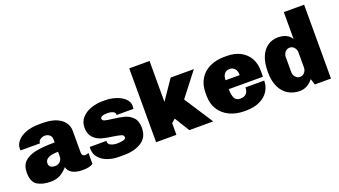

<svg xmlns="http://www.w3.org/2000/svg" viewBox="-60 -1235 3109 1759"><g transform="rotate(-20 1494.0 -355.0)"><path d="M551 -359V-148Q551 -129 560 -120Q569 -111 582 -111Q601 -111 617 -120V-13Q585 10 516 10Q452 10 415 -11.5Q378 -33 369 -71Q337 -34 298.5 -12Q260 10 204 10Q124 10 74 -21Q24 -52 24 -143Q24 -212 63 -249.5Q102 -287 174.5 -301.5Q247 -316 359 -316V-345Q359 -373 340.5 -389Q322 -405 294 -405Q271 -405 250.5 -391.5Q230 -378 230 -358V-354H40Q39 -357 39 -368Q39 -411 68.5 -445.5Q98 -480 152.5 -500.5Q207 -521 279 -521H312Q428 -521 489.5 -476Q551 -431 551 -359ZM231 -159Q231 -111 291 -111Q319 -111 339 -130.5Q359 -150 359 -181V-225Q293 -225 262 -207.5Q231 -190 231 -159Z M1145 -384Q1145 -370 1143 -358H979V-363Q979 -383 956.5 -393Q934 -403 909 -403Q835 -403 835 -374Q835 -356 857.5 -349.5Q880 -343 932 -337Q1000 -329 1044.5 -317Q1089 -305 1122.5 -270.5Q1156 -236 1156 -170Q1156 -76 1087.5 -33Q1019 10 919 10H867Q811 10 760.5 -7.5Q710 -25 678 -61Q646 -97 646 -149Q646 -160 647 -167H810Q809 -164 809 -160Q809 -134 835.5 -122.5Q862 -111 895 -111Q925 -111 952.5 -117Q980 -123 980 -142Q980 -161 957 -168.5Q934 -176 881 -184Q817 -192 772 -205Q727 -218 694.5 -252.5Q662 -287 662 -349Q662 -407 697.5 -445.5Q733 -484 787 -502.5Q841 -521 897 -521H928Q976 -521 1026.5 -505.5Q1077 -490 1111 -459Q1145 -428 1145 -384Z M1431 -321 1561 -511H1787L1608 -280L1790 0H1557L1467 -145L1431 -114V0H1233V-720H1431Z M2358 -291V-229H2025Q2025 -173 2040 -142Q2055 -111 2096 -111Q2135 -111 2154.5 -132.5Q2174 -154 2174 -192H2357Q2357 -135 2327.5 -89Q2298 -43 2241.5 -16.5Q2185 10 2108 10H2093Q2013 10 1949.5 -19.5Q1886 -49 1849.5 -105.5Q1813 -162 1813 -240V-271Q1813 -349 1847.5 -405.5Q1882 -462 1944 -491.5Q2006 -521 2086 -521H2111Q2188 -521 2243.5 -491.5Q2299 -462 2328.5 -410Q2358 -358 2358 -291ZM2025 -316H2163Q2163 -358 2144 -379Q2125 -400 2094 -400Q2062 -400 2043.5 -378.5Q2025 -357 2025 -316Z M2740 -458V-720H2938V0H2780L2762 -59Q2707 10 2633 10Q2571 10 2521.5 -19Q2472 -48 2443.5 -106.5Q2415 -165 2415 -250V-261Q2415 -346 2440.5 -404.5Q2466 -463 2509.5 -492Q2553 -521 2608 -521Q2702 -521 2740 -458ZM2616 -326V-181Q2616 -152 2634 -131.5Q2652 -111 2678 -111Q2704 -111 2722 -131.5Q2740 -152 2740 -181V-326Q2740 -355 2722 -375.5Q2704 -396 2678 -396Q2652 -396 2634 -375.5Q2616 -355 2616 -326Z"/></g></svg>

Font: Chivo Black
Style: Regular
Weight: 900
Designer: Hector Gatti
Foundry: Omnibus-Type
Version: Version 1.007